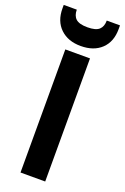

<svg xmlns="http://www.w3.org/2000/svg" viewBox="-193 -971 665 1023"><g transform="rotate(20 139.5 -459.0)"><path d="M69 0V-698H209V0ZM299 -897Q299 -825 256 -784Q213 -743 139 -743Q67 -743 23.5 -784.5Q-20 -826 -20 -898V-918H54Q54 -884 73 -866.5Q92 -849 139 -849Q186 -849 205 -866.5Q224 -884 224 -918H299Z"/></g></svg>

Font: SVN-Poppins SemiBold
Style: Regular
Weight: 600
Designer: Ninad Kale (Devanagari), Jonny Pinhorn (Latin)
Foundry: Indian Type Foundry
Version: Version 3.002 2017